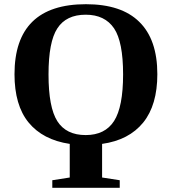

<svg xmlns="http://www.w3.org/2000/svg" viewBox="-20 -681 817 914"><path d="M49 -328V-327Q49 -661 389 -661Q558 -661 643 -577Q729 -493 729 -328Q729 -181 662 -98Q594 -14 466 4V164L550 177V213H229V177L312 164V4Q184 -15 116 -98Q49 -180 49 -328ZM211 -327V-326Q211 -170 253 -104Q295 -38 388 -38Q480 -38 523 -105Q566 -172 566 -327Q566 -482 523 -546Q479 -611 388 -611Q295 -611 253 -546Q211 -482 211 -327Z"/></svg>

Font: Libra Serif Modern
Style: Bold
Weight: 700
Designer: Stefan Peev, Context Ltd
Foundry: Ascender Corporation
Version: Version 1.000